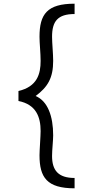

<svg xmlns="http://www.w3.org/2000/svg" viewBox="-20 -780 527 1040"><path d="M268 -47C268 -150 239 -232 173 -260C239 -309 268 -358 268 -450C268 -490 262 -546 262 -581C262 -665 293 -704 384 -704V-760C235 -760 194 -703 194 -581C194 -546 200 -491 200 -450C200 -380 182 -311 80 -287V-233C176 -214 200 -146 200 -70C200 -44 194 35 194 61C194 181 234 240 384 240V184C295 184 262 142 262 65C262 32 268 -19 268 -47Z"/></svg>

Font: Perun Light
Style: Regular
Weight: 300
Foundry: Copyright (c) Stefan Peev, Context Ltd, 2016
Version: Version 1.089